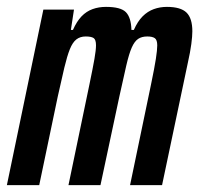

<svg xmlns="http://www.w3.org/2000/svg" viewBox="-32 -538 579 558"><path d="M-12 0 94 -510H183L174 -451H180Q191 -476 205 -490.5Q219 -505 237 -511.5Q255 -518 276 -518Q319 -518 334 -502.5Q349 -487 350 -451H357Q368 -476 382.5 -490.5Q397 -505 415 -511.5Q433 -518 453 -518Q493 -518 510 -501.5Q527 -485 527 -447Q527 -433 524 -410Q521 -387 514 -356L439 0H346L407 -293Q417 -341 421 -367Q425 -393 425 -406Q425 -422 418 -427Q411 -432 396 -432Q380 -432 369.5 -425Q359 -418 351 -400Q343 -382 335 -347.5Q327 -313 315 -258L260 0H167L228 -293Q238 -341 242.5 -367Q247 -393 247 -406Q247 -423 240 -427.5Q233 -432 217 -432Q201 -432 190 -423.5Q179 -415 171 -395Q163 -375 155 -341.5Q147 -308 136 -258L82 0Z"/></svg>

Font: Saira UltraCondensed
Style: Bold Italic
Weight: 700
Width: 1
Italic angle: -12°
Designer: Hector Gatti with collaboration of the Omnibus-Type team
Foundry: Omnibus-Type
Version: Version 1.101